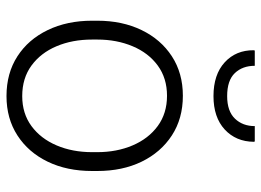

<svg xmlns="http://www.w3.org/2000/svg" viewBox="-128 -674 812 597"><g transform="rotate(90 278.5 -376.0)"><path d="M279.3 10.3Q208 10.3 155.5 -23.7Q103 -57.6 74 -117.9Q44.9 -178.2 44.9 -255.9V-272Q44.9 -349.6 74 -409.7Q103 -469.7 155.5 -503.9Q208 -538.1 278.3 -538.1Q349.1 -538.1 401.6 -503.9Q454.1 -469.7 483.2 -409.9Q512.2 -350.1 512.2 -272V-255.9Q512.2 -177.7 483.2 -117.7Q454.1 -57.6 401.6 -23.7Q349.1 10.3 279.3 10.3ZM279.3 -38.6Q333.5 -38.6 372.6 -67.4Q411.6 -96.2 432.6 -145.5Q453.6 -194.8 453.6 -255.9V-272Q453.6 -332.5 432.6 -381.8Q411.6 -431.2 372.3 -460Q333 -488.8 278.3 -488.8Q223.6 -488.8 184.3 -460Q145 -431.2 124.3 -381.8Q103.5 -332.5 103.5 -272V-255.9Q103.5 -194.3 124.3 -145.3Q145 -96.2 184.3 -67.4Q223.6 -38.6 279.3 -38.6ZM279.3 -633.3Q212.4 -633.3 174.3 -668.2Q136.2 -703.1 136.7 -758.8L137.7 -761.7H185.1Q185.1 -723.6 207.8 -699.7Q230.5 -675.8 279.3 -675.8Q326.2 -675.8 349.4 -700Q372.6 -724.1 372.6 -761.7H420.4L421.4 -758.8Q420.9 -703.1 383.1 -668.2Q345.2 -633.3 279.3 -633.3Z"/></g></svg>

Font: Roboto Slab LO Light
Style: Regular
Weight: 300
Designer: Google
Version: Version 2.000